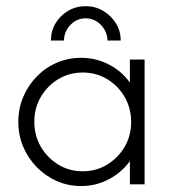

<svg xmlns="http://www.w3.org/2000/svg" viewBox="-20 -600 561 625"><path d="M243.8 5.6Q201.4 5.6 164.6 -10.8Q127.8 -27.1 99.7 -55.9Q71.5 -84.7 55.6 -122.2Q39.6 -159.7 39.6 -202.8Q39.6 -246.5 55.6 -284.4Q71.5 -322.2 99.7 -351Q127.8 -379.9 164.6 -395.8Q201.4 -411.8 243.8 -411.8Q293.1 -411.8 334.7 -389.9Q376.4 -368.1 402.8 -331.2V-406.2H450.7V0H402.8V-75.7Q376.4 -38.9 334.7 -16.7Q293.1 5.6 243.8 5.6ZM249.3 -42.4Q293.1 -42.4 328.8 -64.2Q364.6 -86.1 385.8 -122.2Q406.9 -158.3 406.9 -202.8Q406.9 -247.9 385.8 -284.4Q364.6 -320.8 328.8 -342.4Q293.1 -363.9 249.3 -363.9Q205.6 -363.9 169.8 -342.4Q134 -320.8 112.8 -284.4Q91.7 -247.9 91.7 -203.5Q91.7 -159 112.8 -122.6Q134 -86.1 169.8 -64.2Q205.6 -42.4 249.3 -42.4ZM145.8 -468.1Q145.8 -499.3 161.1 -524.7Q176.4 -550 202.1 -564.9Q227.8 -579.9 259 -579.9Q290.3 -579.9 316 -564.6Q341.7 -549.3 357.3 -524.3Q372.9 -499.3 372.9 -468.1H329.9Q329.2 -497.9 308.3 -519.1Q287.5 -540.3 259 -540.3Q229.9 -540.3 209.4 -519.1Q188.9 -497.9 188.2 -468.1Z"/></svg>

Font: Afacad Flux Light
Style: Regular
Weight: 300
Designer: Kristian Moeller
Foundry: Dicotype
Version: Version 1.100